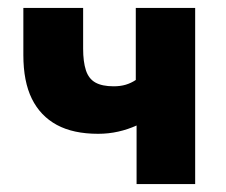

<svg xmlns="http://www.w3.org/2000/svg" viewBox="-20 -465 570 485"><path d="M325 0V-148Q303 -138 278.5 -132.5Q254 -127 228 -127Q165 -127 123.5 -149.5Q82 -172 60.5 -215.5Q39 -259 39 -326V-445H190V-342Q190 -309 197 -287.5Q204 -266 221 -256.5Q238 -247 267 -247Q284 -247 297.5 -251Q311 -255 323 -263V-445H473V0Z"/></svg>

Font: Nunito Sans 12pt ExtraLight
Style: Weight 830 Width 84 Optical size 12.0 YTLC 445
Weight: 830
Width: 4
Designer: Vernon Adams
Foundry: Vernon Adams
Version: Version 3.101;gftools[0.9.27]